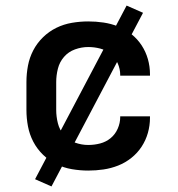

<svg xmlns="http://www.w3.org/2000/svg" viewBox="-20 -605 640 690"><path d="M297 8Q268 8 238.5 3Q209 -2 182.5 -15Q156 -28 134.5 -49Q113 -70 99.5 -96Q86 -122 80.5 -151Q75 -180 75 -210V-310Q75 -340 80.5 -369Q86 -398 99.5 -424Q113 -450 134.5 -471Q156 -492 182.5 -505Q209 -518 238.5 -523Q268 -528 297 -528Q325 -528 352 -524Q379 -520 404.5 -510Q430 -500 452 -482.5Q474 -465 489 -442Q504 -419 511.5 -392.5Q519 -366 519 -338V-333H412V-336Q412 -357 403 -377.5Q394 -398 377.5 -411.5Q361 -425 340 -430.5Q319 -436 297 -436Q273 -436 249.5 -427.5Q226 -419 210 -400.5Q194 -382 188 -358Q182 -334 182 -310V-210Q182 -186 188 -162Q194 -138 210 -119.5Q226 -101 249.5 -92.5Q273 -84 297 -84Q319 -84 340 -89.5Q361 -95 377.5 -108.5Q394 -122 403 -142.5Q412 -163 412 -184V-187H519V-182Q519 -154 511.5 -127.5Q504 -101 489 -78Q474 -55 452 -37.5Q430 -20 404.5 -10Q379 0 352 4Q325 8 297 8ZM165 65 106 39 435 -585 494 -559Z"/></svg>

Font: Iosevka Semibold Extended
Style: Regular
Weight: 600
Width: 7
Monospace: yes
Designer: Belleve Invis
Foundry: Belleve Invis
Version: Version 32.5.0; ttfautohint (v1.8.4)